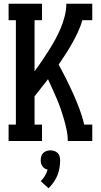

<svg xmlns="http://www.w3.org/2000/svg" viewBox="-20 -755 540 1028"><path d="M26 0V-88H65V-647H26V-735H205V-647H165V-373Q185 -400 204 -428Q223 -456 241 -484.5Q259 -513 275.5 -543Q292 -573 305 -604Q318 -635 326.5 -668Q335 -701 335 -735H474V-647H421Q412 -615 397.5 -584Q383 -553 366.5 -523.5Q350 -494 331.5 -465.5Q313 -437 294 -409Q315 -371 334.5 -332Q354 -293 372 -253Q390 -213 405.5 -171.5Q421 -130 431 -88H474V0H343Q343 -29 337 -58Q331 -87 323 -115Q315 -143 305.5 -170.5Q296 -198 284.5 -225Q273 -252 261 -278.5Q249 -305 237 -331Q219 -308 201 -285Q183 -262 165 -239V-88H205V0ZM240 253 198 215Q211 202 220.5 186.5Q230 171 235 153Q227 152 219.5 147Q212 142 207 135Q202 128 200 119.5Q198 111 198 103Q198 92 201 81.5Q204 71 211.5 64Q219 57 229 53.5Q239 50 250 50Q261 50 271 53.5Q281 57 288.5 64Q296 71 299 81.5Q302 92 302 103Q302 123 298.5 144Q295 165 287 184.5Q279 204 267 221Q255 238 240 253Z"/></svg>

Font: Iosevka Curly Slab Semibold
Style: Regular
Weight: 600
Monospace: yes
Designer: Belleve Invis
Foundry: Belleve Invis
Version: Version 22.1.2; ttfautohint (v1.8.4)